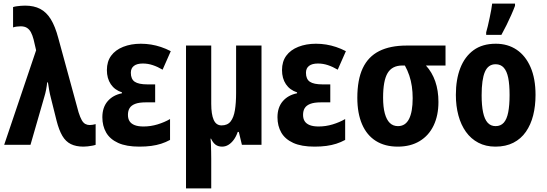

<svg xmlns="http://www.w3.org/2000/svg" viewBox="-20 -798 3015 1058"><path d="M3 0 179 -521 165 -581Q159 -604 150.5 -620Q142 -636 128.5 -644.5Q115 -653 94 -653Q83 -653 72 -651.5Q61 -650 52 -647V-759Q61 -762 72 -763.5Q83 -765 95 -766Q107 -767 118 -767Q167 -767 201.5 -749Q236 -731 260 -692Q284 -653 301 -589L413 -179Q422 -151 430.5 -136Q439 -121 450 -115Q461 -109 474 -109Q483 -109 491 -110.5Q499 -112 507 -114V0Q499 3 487.5 5Q476 7 463.5 8.5Q451 10 440 10Q399 10 370.5 -4Q342 -18 323.5 -49.5Q305 -81 292 -132L261 -256Q258 -267 255.5 -278.5Q253 -290 251 -301Q249 -312 247.5 -323Q246 -334 244 -344H240Q238 -324 234 -303.5Q230 -283 225 -267L148 0Z M835 -333V-234H784Q746 -234 724.5 -225.5Q703 -217 694 -202Q685 -187 685 -165Q685 -144 694 -130Q703 -116 722 -108.5Q741 -101 771 -101Q810 -101 848 -112.5Q886 -124 917 -142V-27Q893 -14 868 -6Q843 2 813.5 6Q784 10 748 10Q676 10 631 -10.5Q586 -31 565 -67.5Q544 -104 544 -152Q544 -206 573 -240Q602 -274 652 -284V-289Q612 -302 590.5 -334Q569 -366 569 -412Q569 -459 592.5 -491Q616 -523 659 -540Q702 -557 756 -557Q785 -557 812.5 -552.5Q840 -548 867 -539Q894 -530 921 -516L876 -414Q849 -430 822 -439Q795 -448 767 -448Q735 -448 718 -435Q701 -422 701 -397Q701 -362 722.5 -347.5Q744 -333 792 -333Z M1421 -547V0H1313L1296 -71H1290Q1281 -45 1267.5 -27Q1254 -9 1238 0.5Q1222 10 1204 10Q1182 10 1167.5 -1Q1153 -12 1143 -34H1140Q1142 -20 1142.5 -1Q1143 18 1143.5 38Q1144 58 1144 77V240H1005V-547H1144V-226Q1144 -168 1157.5 -137.5Q1171 -107 1201 -107Q1234 -107 1251 -129Q1268 -151 1274.5 -191Q1281 -231 1281 -285V-547Z M1800 -333V-234H1749Q1711 -234 1689.5 -225.5Q1668 -217 1659 -202Q1650 -187 1650 -165Q1650 -144 1659 -130Q1668 -116 1687 -108.5Q1706 -101 1736 -101Q1775 -101 1813 -112.5Q1851 -124 1882 -142V-27Q1858 -14 1833 -6Q1808 2 1778.5 6Q1749 10 1713 10Q1641 10 1596 -10.5Q1551 -31 1530 -67.5Q1509 -104 1509 -152Q1509 -206 1538 -240Q1567 -274 1617 -284V-289Q1577 -302 1555.5 -334Q1534 -366 1534 -412Q1534 -459 1557.5 -491Q1581 -523 1624 -540Q1667 -557 1721 -557Q1750 -557 1777.5 -552.5Q1805 -548 1832 -539Q1859 -530 1886 -516L1841 -414Q1814 -430 1787 -439Q1760 -448 1732 -448Q1700 -448 1683 -435Q1666 -422 1666 -397Q1666 -362 1687.5 -347.5Q1709 -333 1757 -333Z M2396 -236Q2396 -162 2369.5 -106.5Q2343 -51 2292.5 -20.5Q2242 10 2172 10Q2101 10 2051 -21.5Q2001 -53 1975 -113.5Q1949 -174 1949 -259Q1949 -359 1979 -422.5Q2009 -486 2069.5 -516.5Q2130 -547 2221 -547H2435V-437H2327Q2361 -400 2378.5 -349.5Q2396 -299 2396 -236ZM2091 -260Q2091 -208 2100.5 -173Q2110 -138 2128 -120.5Q2146 -103 2173 -103Q2214 -103 2234 -142.5Q2254 -182 2254 -257Q2254 -291 2249.5 -322Q2245 -353 2235.5 -381.5Q2226 -410 2211 -437H2197Q2141 -437 2116 -395.5Q2091 -354 2091 -260Z M2931 -275Q2931 -214 2918 -162.5Q2905 -111 2878 -72Q2851 -33 2809 -11.5Q2767 10 2710 10Q2657 10 2616 -11.5Q2575 -33 2547.5 -71.5Q2520 -110 2506 -162Q2492 -214 2492 -275Q2492 -360 2516.5 -423Q2541 -486 2589.5 -521.5Q2638 -557 2712 -557Q2778 -557 2827 -524Q2876 -491 2903.5 -428Q2931 -365 2931 -275ZM2634 -273Q2634 -217 2642 -179Q2650 -141 2667 -122Q2684 -103 2711 -103Q2739 -103 2756 -122Q2773 -141 2780.5 -179.5Q2788 -218 2788 -274Q2788 -332 2780.5 -369Q2773 -406 2756 -425Q2739 -444 2711 -444Q2670 -444 2652 -402Q2634 -360 2634 -273ZM2659 -620Q2663 -633 2668 -654Q2673 -675 2678 -699Q2683 -723 2687 -744.5Q2691 -766 2692 -778H2818V-766Q2809 -742 2797 -715Q2785 -688 2771.5 -660.5Q2758 -633 2743 -606H2659Z"/></svg>

Font: Noto Sans Display Condensed
Style: Bold
Weight: 700
Width: 3
Designer: Monotype Design Team
Foundry: Monotype Imaging Inc.
Version: Version 2.003